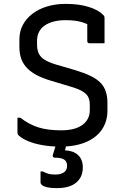

<svg xmlns="http://www.w3.org/2000/svg" viewBox="-20 -738 640 990"><path d="M319 -718Q387 -718 437 -702.5Q487 -687 511 -662Q516 -658 517.5 -654Q519 -650 519 -645Q519 -625 519 -603Q519 -581 519 -558.5Q519 -536 519 -515Q500 -515 480.5 -515Q461 -515 441 -515Q436 -515 433 -518Q430 -521 430 -526Q430 -539 430 -552.5Q430 -566 430 -580Q430 -594 430 -609Q430 -624 430 -640L458 -596Q434 -615 400 -624.5Q366 -634 319 -634Q284 -634 257 -627Q230 -620 210.5 -606.5Q191 -593 181 -573Q171 -553 171 -528V-508Q171 -482 179.5 -463Q188 -444 210 -430Q232 -416 273 -404L369 -376Q415 -362 447 -346.5Q479 -331 498 -311.5Q517 -292 525.5 -266.5Q534 -241 534 -206V-168Q534 -112 505.5 -70Q477 -28 422.5 -5Q368 18 291 18Q242 18 199.5 10.5Q157 3 125.5 -10Q94 -23 76 -40Q72 -44 71 -47.5Q70 -51 70 -57Q70 -69 70 -81Q70 -93 70 -105.5Q70 -118 70 -131H85Q130 -96 178.5 -81Q227 -66 295 -66Q367 -66 405 -94Q443 -122 443 -170V-197Q443 -222 434.5 -238.5Q426 -255 403.5 -268Q381 -281 339 -293L242 -322Q195 -336 164 -353.5Q133 -371 114.5 -392.5Q96 -414 88 -439.5Q80 -465 80 -497V-535Q80 -576 97.5 -609Q115 -642 146.5 -666.5Q178 -691 222 -704.5Q266 -718 319 -718ZM407 125Q407 175 373 203.5Q339 232 274 232Q243 232 224.5 228Q206 224 197.5 217Q189 210 189 203Q189 191 189 181Q189 171 189 162Q189 153 189 146H201Q213 153 227.5 157.5Q242 162 266 162Q292 162 309 151Q326 140 326 117Q326 96 312 85.5Q298 75 262 75Q257 75 254 71.5Q251 68 252 62Q256 50 259 39.5Q262 29 265.5 18.5Q269 8 271.5 -2Q274 -12 278 -22Q280 -28 284 -31Q288 -34 299 -35Q310 -36 332 -36Q330 -28 328 -20Q326 -12 324.5 -4Q323 4 321 11.5Q319 19 318 26L315 37Q358 39 382.5 61.5Q407 84 407 125Z"/></svg>

Font: Recursive
Style: Regular
Weight: 400
Version: Version 1.085